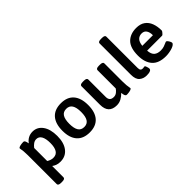

<svg xmlns="http://www.w3.org/2000/svg" viewBox="-1 -1525 2505 2505"><g transform="rotate(-45 1251.0 -273.0)"><path d="M129 207Q76 207 76 178V-355Q76 -402 73 -429Q70 -456 67 -470Q64 -484 64 -491Q64 -502 82.5 -508.5Q101 -515 123 -517.5Q145 -520 155 -520Q170 -520 177 -509Q184 -498 187.5 -483Q191 -468 194 -455Q218 -490 254.5 -510Q291 -530 336 -530Q422 -530 474 -458Q526 -386 526 -261Q526 -136 470.5 -64.5Q415 7 318 7Q278 7 250 -4Q222 -15 201 -31V178Q201 207 148 207ZM290 -95Q344 -95 370.5 -137Q397 -179 397 -259Q397 -340 373 -383Q349 -426 302 -426Q272 -426 246.5 -408Q221 -390 201 -363V-123Q219 -111 241 -103Q263 -95 290 -95Z M859 7Q742 7 681 -62Q620 -131 620 -261Q620 -391 681 -460.5Q742 -530 859 -530Q975 -530 1035.5 -460.5Q1096 -391 1096 -261Q1096 -131 1035.5 -62Q975 7 859 7ZM858 -94Q914 -94 940.5 -136Q967 -178 967 -262Q967 -345 940.5 -387Q914 -429 858 -429Q801 -429 774.5 -387Q748 -345 748 -262Q748 -178 774.5 -136Q801 -94 858 -94Z M1359 7Q1207 7 1207 -155V-496Q1207 -525 1260 -525H1279Q1332 -525 1332 -496V-172Q1332 -137 1350 -117.5Q1368 -98 1407 -98Q1439 -98 1463.5 -117.5Q1488 -137 1503 -160V-496Q1503 -525 1556 -525H1576Q1629 -525 1629 -496V-166Q1629 -118 1632 -91Q1635 -64 1638 -50Q1641 -36 1641 -28Q1641 -17 1622 -10.5Q1603 -4 1581 -1.5Q1559 1 1549 1Q1534 1 1527 -10.5Q1520 -22 1517 -38.5Q1514 -55 1511 -68Q1485 -38 1445 -15.5Q1405 7 1359 7Z M1909 7Q1850 7 1809.5 -27.5Q1769 -62 1769 -146V-725Q1769 -753 1822 -753H1841Q1894 -753 1894 -725V-148Q1894 -118 1905 -106Q1916 -94 1937 -94Q1949 -94 1956.5 -96Q1964 -98 1969 -98Q1978 -98 1984 -84Q1990 -70 1993.5 -54.5Q1997 -39 1997 -35Q1997 -15 1981 -6Q1965 3 1944 5Q1923 7 1909 7Z M2265 7Q2133 7 2071.5 -63Q2010 -133 2010 -258Q2010 -401 2074.5 -465.5Q2139 -530 2249 -530Q2324 -530 2371 -496.5Q2418 -463 2440 -404.5Q2462 -346 2462 -271Q2462 -264 2453 -251.5Q2444 -239 2433.5 -229Q2423 -219 2417 -219H2141Q2146 -150 2179 -122Q2212 -94 2269 -94Q2305 -94 2331.5 -103Q2358 -112 2375.5 -120.5Q2393 -129 2399 -129Q2408 -129 2419 -115.5Q2430 -102 2437.5 -86Q2445 -70 2445 -62Q2445 -47 2427.5 -34Q2410 -21 2382 -12Q2354 -3 2323 2Q2292 7 2265 7ZM2141 -308H2337Q2337 -364 2315 -396.5Q2293 -429 2248 -429Q2205 -429 2176.5 -401Q2148 -373 2141 -308Z"/></g></svg>

Font: Asap SemiBold
Style: Regular
Weight: 600
Designer: Pablo Cosgaya
Foundry: Omnibus-Type
Version: Version 3.001; ttfautohint (v1.8.3)